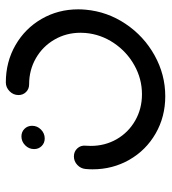

<svg xmlns="http://www.w3.org/2000/svg" viewBox="14 -574 562 629"><g transform="rotate(-90 294.5 -259.0)"><path d="M121.1 -427.8Q121.1 -444.8 133.5 -457Q145.9 -469.3 162.6 -469.3Q177.4 -469.3 187.4 -459.3Q197.4 -449.3 197.4 -434.4Q197.4 -417.4 185 -405.2Q172.6 -393 155.9 -393Q141.1 -393 131.1 -403Q121.1 -413 121.1 -427.8ZM298.1 -478.9Q298.1 -495.9 310.6 -508.1Q323 -520.4 339.6 -520.4Q406.7 -520.4 461.5 -488.9Q516.3 -457.4 547.6 -403.1Q578.9 -348.9 578.9 -283Q578.9 -271.5 577.8 -259.3Q571.5 -188.1 531.3 -128.1Q491.1 -68.1 428.1 -33.1Q365.2 1.9 294.1 1.9Q227 1.9 172.2 -29.6Q117.4 -61.1 86.1 -115.7Q54.8 -170.4 54.8 -236.3Q54.8 -247.8 55.9 -259.3Q57.4 -275.2 69.3 -286.3Q81.1 -297.4 97 -297.4Q113 -297.4 123.3 -286.3Q133.7 -275.2 132.2 -259.3Q131.5 -248.1 131.5 -242.2Q131.5 -195.6 153.5 -157.2Q175.6 -118.9 214.3 -96.7Q253 -74.4 300.7 -74.4Q351.1 -74.4 395.6 -99.3Q440 -124.1 468.5 -166.5Q497 -208.9 501.5 -259.3Q502.2 -270.4 502.2 -275.6Q502.2 -322.2 480 -360.7Q457.8 -399.3 419.1 -421.7Q380.4 -444.1 333 -444.1Q318.1 -444.1 308.1 -454.1Q298.1 -464.1 298.1 -478.9Z"/></g></svg>

Font: 26F Galaxy Sans
Style: Bold Italic
Weight: 700
Italic angle: -5°
Designer: C₂₉H₂₅N₃O₅
Version: Version 1.200